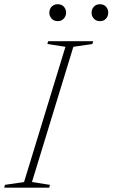

<svg xmlns="http://www.w3.org/2000/svg" viewBox="-46 -866 520 886"><path d="M256 -650 172.5 -663 176.5 -676H384L380.5 -663L292.5 -650L101.5 -26L184.5 -13L181 0H-26.5L-23 -13L65 -26ZM220.5 -768.5Q202.5 -768.5 192 -780.2Q181.5 -792 181.5 -807.5Q181.5 -818 186.2 -827Q191 -836 199.8 -841.2Q208.5 -846.5 220.5 -846.5Q238.5 -846.5 248.8 -835Q259 -823.5 259 -807.5Q259 -797 254.2 -788.2Q249.5 -779.5 241 -774Q232.5 -768.5 220.5 -768.5ZM415 -768.5Q397 -768.5 386.8 -780.2Q376.5 -792 376.5 -807.5Q376.5 -818 381.2 -827Q386 -836 394.8 -841.2Q403.5 -846.5 415 -846.5Q433 -846.5 443.2 -835Q453.5 -823.5 453.5 -807.5Q453.5 -797 449 -788.2Q444.5 -779.5 436 -774Q427.5 -768.5 415 -768.5Z"/></svg>

Font: Newsreader 16pt 16pt ExtraLight
Style: Italic
Weight: 250
Italic angle: -17°
Version: Version 1.003